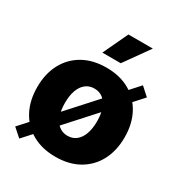

<svg xmlns="http://www.w3.org/2000/svg" viewBox="-183 -890 978 1041"><g transform="rotate(30 306.5 -369.5)"><path d="M306.6 10.7Q222.7 10.7 161.1 -24.2Q99.6 -59.1 66.4 -121.8Q33.2 -184.6 33.2 -268.1Q33.2 -351.6 66.4 -414.3Q99.6 -477.1 161.1 -512Q222.7 -546.9 306.6 -546.9Q391.1 -546.9 452.4 -512Q513.7 -477.1 546.9 -414.3Q580.1 -351.6 580.1 -268.1Q580.1 -184.6 546.9 -121.8Q513.7 -59.1 452.4 -24.2Q391.1 10.7 306.6 10.7ZM306.6 -120.6Q338.9 -120.6 361.3 -138.9Q383.8 -157.2 395.5 -190.4Q407.2 -223.6 407.2 -268.6Q407.2 -314 395.5 -346.9Q383.8 -379.9 361.3 -397.9Q338.9 -416 306.6 -416Q274.9 -416 252.2 -397.9Q229.5 -379.9 217.8 -346.9Q206.1 -314 206.1 -268.6Q206.1 -223.6 217.8 -190.4Q229.5 -157.2 252.2 -138.9Q274.9 -120.6 306.6 -120.6ZM88.4 22.9 36.6 -22.9 524.9 -562.5 576.2 -516.1ZM245.6 -606 318.8 -761.7H471.7L360.8 -606Z"/></g></svg>

Font: Inter 18pt ExtraBold
Style: Regular
Weight: 800
Designer: Rasmus Andersson
Foundry: rsms
Version: Version 4.001;git-66647c0bb